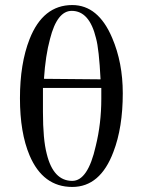

<svg xmlns="http://www.w3.org/2000/svg" viewBox="-20 -730 560 760"><path d="M466 -361Q466 -225 429 -129Q377 10 266 10Q150 10 97 -115Q59 -205 59 -341Q59 -478 97 -575Q150 -710 266 -710Q369 -710 424 -580Q466 -482 466 -361ZM154 -418 378 -416Q372 -536 360 -579Q334 -687 264 -687Q206 -687 178 -576Q160 -510 154 -418ZM381 -339V-382H150V-287Q150 -178 165 -121Q191 -14 266 -14Q328 -14 359 -152Q381 -241 381 -339Z"/></svg>

Font: GFS Didot
Style: Regular
Weight: 400
Designer: Takis Katsoulidis and George D. Matthiopoulos
Foundry: Takis Katsoulidis and George D. Matthiopoulos
Version: Version 1.0